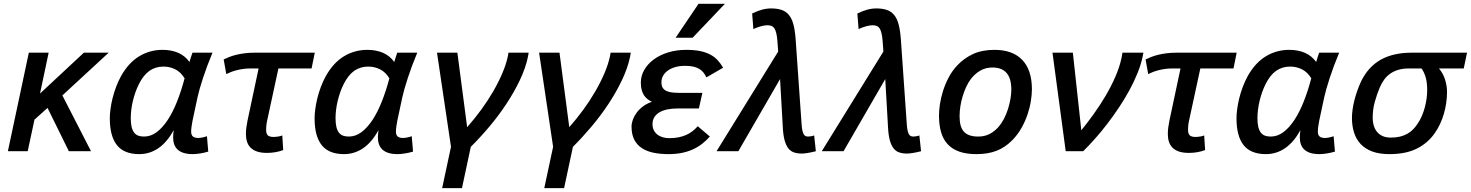

<svg xmlns="http://www.w3.org/2000/svg" viewBox="-20 -786 7645 998"><path d="M337.9 0 227.1 -225.1 159.2 -164.1 124 0H21L129.9 -512.2H232.9L188 -299.8L416 -512.2H544.9L304.2 -290L453.1 0Z M1062.5 2Q1053.2 4.9 1042.5 7.3Q1031.7 9.8 1021 11.5Q1010.3 13.2 1000.2 14.2Q990.2 15.1 982.9 15.1Q954.6 15.1 935.1 9Q915.5 2.9 903.3 -8.5Q891.1 -20 885.5 -35.9Q879.9 -51.8 879.9 -71.8Q879.9 -78.6 880.6 -88.6Q881.3 -98.6 882.8 -109.9Q849.6 -47.9 804.2 -16.4Q758.8 15.1 703.6 15.1Q625 15.1 587.9 -31.5Q550.8 -78.1 550.8 -170.9Q550.8 -192.9 554.4 -220Q558.1 -247.1 565.2 -275.9Q572.3 -304.7 583.3 -334Q594.2 -363.3 608.9 -390.1Q648.4 -460.4 703.9 -493.7Q759.3 -526.9 824.7 -526.9Q870.6 -526.9 906.2 -511.5Q941.9 -496.1 964.8 -463.9Q969.2 -477.5 972.9 -490Q976.6 -502.4 980.5 -512.2H1084.5Q1054.7 -440.4 1034.9 -379.6Q1015.1 -318.8 1006.8 -280.8L980.5 -157.2Q977.5 -141.6 975.6 -127.4Q973.6 -113.3 973.6 -102.1Q973.6 -83.5 983.2 -76.2Q992.7 -68.8 1010.7 -68.8Q1019.5 -68.8 1032.7 -71.5Q1045.9 -74.2 1055.7 -78.1ZM728.5 -76.2Q763.7 -76.2 794.4 -99.1Q825.2 -122.1 851.8 -162.6Q878.4 -203.1 900.4 -258.5Q922.4 -314 939.5 -378.9Q919.9 -411.1 891.4 -425.5Q862.8 -439.9 829.6 -439.9Q788.1 -439.9 756.6 -417.7Q725.1 -395.5 701.7 -348.1Q691.4 -327.6 683.6 -305.2Q675.8 -282.7 670.4 -260Q665 -237.3 662.4 -214.8Q659.7 -192.4 659.7 -171.9Q659.7 -144.5 664.1 -126.2Q668.5 -107.9 677.2 -96.7Q686 -85.4 698.7 -80.8Q711.4 -76.2 728.5 -76.2Z M1599.6 -430.2H1427.2L1368.2 -157.2Q1365.2 -143.6 1364.3 -132.1Q1363.3 -120.6 1363.3 -110.8Q1363.3 -91.3 1371.8 -82.8Q1380.4 -74.2 1402.3 -74.2Q1411.6 -74.2 1425 -76.2Q1438.5 -78.1 1447.3 -82L1452.1 -5.9Q1432.6 1.5 1411.1 5.1Q1389.6 8.8 1368.2 8.8Q1338.4 8.8 1317.4 2Q1296.4 -4.9 1283.2 -17.8Q1270 -30.8 1264.2 -48.8Q1258.3 -66.9 1258.3 -88.9Q1258.3 -106.9 1260.5 -123.5Q1262.7 -140.1 1266.6 -159.2L1324.2 -430.2H1282.2Q1258.8 -430.2 1239.3 -427Q1219.7 -423.8 1204.1 -419.4Q1188.5 -415 1176.5 -409.9Q1164.6 -404.8 1156.2 -400.9L1142.6 -477.1Q1155.3 -483.4 1171.4 -489.7Q1187.5 -496.1 1207.3 -501Q1227.1 -505.9 1251.2 -509Q1275.4 -512.2 1304.2 -512.2H1616.2Z M2127 2Q2117.7 4.9 2106.9 7.3Q2096.2 9.8 2085.4 11.5Q2074.7 13.2 2064.7 14.2Q2054.7 15.1 2047.4 15.1Q2019 15.1 1999.5 9Q1980 2.9 1967.8 -8.5Q1955.6 -20 1950 -35.9Q1944.3 -51.8 1944.3 -71.8Q1944.3 -78.6 1945.1 -88.6Q1945.8 -98.6 1947.3 -109.9Q1914.1 -47.9 1868.7 -16.4Q1823.2 15.1 1768.1 15.1Q1689.5 15.1 1652.3 -31.5Q1615.2 -78.1 1615.2 -170.9Q1615.2 -192.9 1618.9 -220Q1622.6 -247.1 1629.6 -275.9Q1636.7 -304.7 1647.7 -334Q1658.7 -363.3 1673.3 -390.1Q1712.9 -460.4 1768.3 -493.7Q1823.7 -526.9 1889.2 -526.9Q1935.1 -526.9 1970.7 -511.5Q2006.3 -496.1 2029.3 -463.9Q2033.7 -477.5 2037.4 -490Q2041 -502.4 2044.9 -512.2H2148.9Q2119.1 -440.4 2099.4 -379.6Q2079.6 -318.8 2071.3 -280.8L2044.9 -157.2Q2042 -141.6 2040 -127.4Q2038.1 -113.3 2038.1 -102.1Q2038.1 -83.5 2047.6 -76.2Q2057.1 -68.8 2075.2 -68.8Q2084 -68.8 2097.2 -71.5Q2110.4 -74.2 2120.1 -78.1ZM1793 -76.2Q1828.1 -76.2 1858.9 -99.1Q1889.6 -122.1 1916.3 -162.6Q1942.9 -203.1 1964.8 -258.5Q1986.8 -314 2003.9 -378.9Q1984.4 -411.1 1955.8 -425.5Q1927.2 -439.9 1894 -439.9Q1852.5 -439.9 1821 -417.7Q1789.6 -395.5 1766.1 -348.1Q1755.9 -327.6 1748 -305.2Q1740.2 -282.7 1734.9 -260Q1729.5 -237.3 1726.8 -214.8Q1724.1 -192.4 1724.1 -171.9Q1724.1 -144.5 1728.5 -126.2Q1732.9 -107.9 1741.7 -96.7Q1750.5 -85.4 1763.2 -80.8Q1775.9 -76.2 1793 -76.2Z M2357.4 -512.2 2408.2 -125Q2446.3 -168 2481 -215.3Q2515.6 -262.7 2543.5 -310.8Q2571.3 -358.9 2591.3 -405.8Q2611.3 -452.6 2620.1 -495.1L2623 -512.2H2728L2724.1 -490.2Q2711.9 -432.1 2682.4 -369.9Q2652.8 -307.6 2612.5 -246.6Q2572.3 -185.5 2524.2 -128.4Q2476.1 -71.3 2427.2 -22.9L2381.3 191.9H2278.3L2324.2 -22.9L2251.5 -512.2Z M2888.2 -512.2 2939 -125Q2977.1 -168 3011.7 -215.3Q3046.4 -262.7 3074.2 -310.8Q3102.1 -358.9 3122.1 -405.8Q3142.1 -452.6 3150.9 -495.1L3153.8 -512.2H3258.8L3254.9 -490.2Q3242.7 -432.1 3213.1 -369.9Q3183.6 -307.6 3143.3 -246.6Q3103 -185.5 3054.9 -128.4Q3006.8 -71.3 2958 -22.9L2912.1 191.9H2809.1L2855 -22.9L2782.2 -512.2Z M3669.9 -76.2Q3650.4 -54.7 3628.7 -37.8Q3606.9 -21 3581.1 -9.3Q3555.2 2.4 3523.9 8.8Q3492.7 15.1 3454.6 15.1Q3412.1 15.1 3376.7 7.8Q3341.3 0.5 3315.9 -16.4Q3290.5 -33.2 3276.6 -60.5Q3262.7 -87.9 3262.7 -127.9Q3262.7 -145 3269.5 -164.1Q3276.4 -183.1 3289.6 -200.7Q3302.7 -218.3 3322.5 -233.2Q3342.3 -248 3368.7 -256.8Q3356.4 -262.7 3345.9 -270.8Q3335.4 -278.8 3327.6 -290.5Q3319.8 -302.2 3315.4 -318.6Q3311 -335 3311 -356.9Q3311 -391.1 3328.4 -421.9Q3345.7 -452.6 3377 -476.1Q3408.2 -499.5 3451.7 -513.2Q3495.1 -526.9 3546.9 -526.9Q3587.9 -526.9 3618.2 -520.8Q3648.4 -514.6 3670.9 -502.9Q3693.4 -491.2 3709.5 -473.9Q3725.6 -456.5 3738.8 -434.1L3651.9 -383.8Q3645.5 -397.5 3636.7 -408.7Q3627.9 -419.9 3615 -427.7Q3602.1 -435.5 3584 -439.7Q3565.9 -443.8 3541 -443.8Q3511.2 -443.8 3488.3 -436.8Q3465.3 -429.7 3449.7 -418Q3434.1 -406.2 3426 -390.9Q3418 -375.5 3418 -358.9Q3418 -339.8 3425.3 -328.9Q3432.6 -317.9 3446.5 -312Q3460.4 -306.2 3480 -304.7Q3499.5 -303.2 3523.9 -303.2H3630.9L3612.8 -222.2H3502Q3473.1 -222.2 3449 -217.3Q3424.8 -212.4 3407.7 -202.1Q3390.6 -191.9 3381.1 -176.5Q3371.6 -161.1 3371.6 -140.1Q3372.1 -119.6 3380.1 -106Q3388.2 -92.3 3400.9 -83.7Q3413.6 -75.2 3428.7 -71.5Q3443.8 -67.9 3458 -67.9Q3484.4 -67.9 3505.9 -72Q3527.3 -76.2 3545.4 -84Q3563.5 -91.8 3578.4 -103.3Q3593.3 -114.7 3606.9 -129.9ZM3580.1 -589.8H3491.7L3610.8 -766.1H3748Z M4147 -134.8Q4148.4 -116.2 4151.4 -104.7Q4154.3 -93.3 4158.4 -86.9Q4162.6 -80.6 4168.2 -78.4Q4173.8 -76.2 4180.7 -76.2Q4187 -76.2 4195.6 -77.6Q4204.1 -79.1 4211.9 -82L4220.7 0Q4198.7 5.9 4179.2 9Q4159.7 12.2 4147.9 12.2Q4125 12.2 4107.4 6.3Q4089.8 0.5 4077.6 -15.1Q4065.4 -30.8 4058.1 -57.6Q4050.8 -84.5 4048.8 -127L4034.7 -375L3817.9 0H3704.6L4024.9 -518.1L4021 -571.8Q4019 -597.2 4015.1 -613.3Q4011.2 -629.4 4005.1 -638.7Q3999 -647.9 3989.7 -651.4Q3980.5 -654.8 3967.8 -654.8Q3960.4 -654.8 3951.4 -653.1Q3942.4 -651.4 3932.6 -648.7Q3922.9 -646 3913.3 -642.3Q3903.8 -638.7 3896 -634.8L3889.6 -715.8Q3915.5 -728.5 3939.9 -735.4Q3964.4 -742.2 3987.8 -742.2Q4019.5 -742.2 4042.2 -734.6Q4064.9 -727.1 4080.3 -708.7Q4095.7 -690.4 4104 -659.4Q4112.3 -628.4 4115.7 -582Z M4693.8 -134.8Q4695.3 -116.2 4698.2 -104.7Q4701.2 -93.3 4705.3 -86.9Q4709.5 -80.6 4715.1 -78.4Q4720.7 -76.2 4727.5 -76.2Q4733.9 -76.2 4742.4 -77.6Q4751 -79.1 4758.8 -82L4767.6 0Q4745.6 5.9 4726.1 9Q4706.5 12.2 4694.8 12.2Q4671.9 12.2 4654.3 6.3Q4636.7 0.5 4624.5 -15.1Q4612.3 -30.8 4605 -57.6Q4597.7 -84.5 4595.7 -127L4581.5 -375L4364.7 0H4251.5L4571.8 -518.1L4567.9 -571.8Q4565.9 -597.2 4562 -613.3Q4558.1 -629.4 4552 -638.7Q4545.9 -647.9 4536.6 -651.4Q4527.3 -654.8 4514.6 -654.8Q4507.3 -654.8 4498.3 -653.1Q4489.3 -651.4 4479.5 -648.7Q4469.7 -646 4460.2 -642.3Q4450.7 -638.7 4442.9 -634.8L4436.5 -715.8Q4462.4 -728.5 4486.8 -735.4Q4511.2 -742.2 4534.7 -742.2Q4566.4 -742.2 4589.1 -734.6Q4611.8 -727.1 4627.2 -708.7Q4642.6 -690.4 4650.9 -659.4Q4659.2 -628.4 4662.6 -582Z M4860.8 -185.1Q4860.8 -211.4 4865.7 -244.6Q4870.6 -277.8 4881.6 -312.7Q4892.6 -347.7 4910.4 -382.1Q4928.2 -416.5 4954.6 -444.8Q4989.3 -482.4 5036.6 -504.6Q5084 -526.9 5149.9 -526.9Q5195.3 -526.9 5231.2 -514.2Q5267.1 -501.5 5292.2 -476.1Q5317.4 -450.7 5330.6 -412.1Q5343.8 -373.5 5343.8 -321.8Q5343.8 -294.9 5338.4 -260.7Q5333 -226.6 5320.8 -190.4Q5308.6 -154.3 5288.8 -119.4Q5269 -84.5 5240.7 -56.2Q5222.7 -38.1 5202.9 -24.7Q5183.1 -11.2 5160.6 -2.4Q5138.2 6.3 5112.1 10.7Q5085.9 15.1 5055.7 15.1Q5002.4 15.1 4965.3 1.7Q4928.2 -11.7 4905 -37.4Q4881.8 -63 4871.3 -100.1Q4860.8 -137.2 4860.8 -185.1ZM4967.8 -182.1Q4967.8 -155.3 4972.9 -135.5Q4978 -115.7 4989.5 -102.5Q5001 -89.4 5019.5 -82.8Q5038.1 -76.2 5064.9 -76.2Q5098.1 -76.2 5124.3 -89.8Q5150.4 -103.5 5170.9 -127Q5186 -144.5 5198.5 -168.5Q5210.9 -192.4 5219.2 -218.5Q5227.5 -244.6 5232.2 -271.2Q5236.8 -297.9 5236.8 -320.8Q5236.8 -435.1 5138.7 -435.1Q5103.5 -435.1 5075.9 -419.2Q5048.3 -403.3 5027.8 -377Q5013.7 -358.9 5002.7 -335.4Q4991.7 -312 4983.9 -285.9Q4976.1 -259.8 4971.9 -233.2Q4967.8 -206.5 4967.8 -182.1Z M5556.6 -512.2 5600.6 -108.9Q5632.8 -148.4 5665.8 -194.3Q5698.7 -240.2 5727.3 -288.8Q5755.9 -337.4 5777.6 -387.2Q5799.3 -437 5809.6 -484.9L5814.5 -512.2H5923.3L5918.5 -487.8Q5909.7 -447.3 5891.8 -403.6Q5874 -359.9 5849.9 -315.7Q5825.7 -271.5 5796.6 -227.8Q5767.6 -184.1 5736.3 -143.3Q5705.1 -102.5 5672.9 -66.2Q5640.6 -29.8 5610.4 0H5519.5L5450.7 -512.2Z M6391.6 -430.2H6219.2L6160.2 -157.2Q6157.2 -143.6 6156.2 -132.1Q6155.3 -120.6 6155.3 -110.8Q6155.3 -91.3 6163.8 -82.8Q6172.4 -74.2 6194.3 -74.2Q6203.6 -74.2 6217 -76.2Q6230.5 -78.1 6239.3 -82L6244.1 -5.9Q6224.6 1.5 6203.1 5.1Q6181.6 8.8 6160.2 8.8Q6130.4 8.8 6109.4 2Q6088.4 -4.9 6075.2 -17.8Q6062 -30.8 6056.2 -48.8Q6050.3 -66.9 6050.3 -88.9Q6050.3 -106.9 6052.5 -123.5Q6054.7 -140.1 6058.6 -159.2L6116.2 -430.2H6074.2Q6050.8 -430.2 6031.2 -427Q6011.7 -423.8 5996.1 -419.4Q5980.5 -415 5968.5 -409.9Q5956.5 -404.8 5948.2 -400.9L5934.6 -477.1Q5947.3 -483.4 5963.4 -489.7Q5979.5 -496.1 5999.3 -501Q6019 -505.9 6043.2 -509Q6067.4 -512.2 6096.2 -512.2H6408.2Z M6918.9 2Q6909.7 4.9 6898.9 7.3Q6888.2 9.8 6877.4 11.5Q6866.7 13.2 6856.7 14.2Q6846.7 15.1 6839.4 15.1Q6811 15.1 6791.5 9Q6772 2.9 6759.8 -8.5Q6747.6 -20 6741.9 -35.9Q6736.3 -51.8 6736.3 -71.8Q6736.3 -78.6 6737.1 -88.6Q6737.8 -98.6 6739.3 -109.9Q6706.1 -47.9 6660.6 -16.4Q6615.2 15.1 6560.1 15.1Q6481.4 15.1 6444.3 -31.5Q6407.2 -78.1 6407.2 -170.9Q6407.2 -192.9 6410.9 -220Q6414.6 -247.1 6421.6 -275.9Q6428.7 -304.7 6439.7 -334Q6450.7 -363.3 6465.3 -390.1Q6504.9 -460.4 6560.3 -493.7Q6615.7 -526.9 6681.2 -526.9Q6727.1 -526.9 6762.7 -511.5Q6798.3 -496.1 6821.3 -463.9Q6825.7 -477.5 6829.3 -490Q6833 -502.4 6836.9 -512.2H6940.9Q6911.1 -440.4 6891.4 -379.6Q6871.6 -318.8 6863.3 -280.8L6836.9 -157.2Q6834 -141.6 6832 -127.4Q6830.1 -113.3 6830.1 -102.1Q6830.1 -83.5 6839.6 -76.2Q6849.1 -68.8 6867.2 -68.8Q6876 -68.8 6889.2 -71.5Q6902.3 -74.2 6912.1 -78.1ZM6585 -76.2Q6620.1 -76.2 6650.9 -99.1Q6681.6 -122.1 6708.3 -162.6Q6734.9 -203.1 6756.8 -258.5Q6778.8 -314 6795.9 -378.9Q6776.4 -411.1 6747.8 -425.5Q6719.2 -439.9 6686 -439.9Q6644.5 -439.9 6613 -417.7Q6581.5 -395.5 6558.1 -348.1Q6547.9 -327.6 6540 -305.2Q6532.2 -282.7 6526.9 -260Q6521.5 -237.3 6518.8 -214.8Q6516.1 -192.4 6516.1 -171.9Q6516.1 -144.5 6520.5 -126.2Q6524.9 -107.9 6533.7 -96.7Q6542.5 -85.4 6555.2 -80.8Q6567.9 -76.2 6585 -76.2Z M7605.5 -512.2 7588.4 -430.2H7459.5Q7481.9 -403.8 7491.7 -371.3Q7501.5 -338.9 7501.5 -308.1Q7501.5 -279.8 7497.3 -251Q7493.2 -222.2 7485.1 -194.3Q7477.1 -166.5 7464.8 -140.6Q7452.6 -114.7 7437 -92.8Q7400.4 -41 7343.3 -12.9Q7286.1 15.1 7202.1 15.1Q7149.9 15.1 7113 1.5Q7076.2 -12.2 7052.7 -37.1Q7029.3 -62 7018.3 -96.7Q7007.3 -131.3 7007.3 -172.9Q7007.3 -192.9 7010.5 -216.1Q7013.7 -239.3 7019.8 -263.9Q7025.9 -288.6 7034.7 -313.5Q7043.5 -338.4 7054.2 -361.8Q7091.3 -438.5 7156.5 -475.3Q7221.7 -512.2 7318.4 -512.2ZM7303.2 -430.2Q7271 -430.2 7246.8 -422.6Q7222.7 -415 7204.6 -401.9Q7186.5 -388.7 7173.6 -370.4Q7160.6 -352.1 7151.4 -330.1Q7137.2 -296.4 7126.2 -257.1Q7115.2 -217.8 7115.2 -174.8Q7115.2 -126.5 7139.4 -98.6Q7163.6 -70.8 7209.5 -70.8Q7235.8 -70.8 7257.1 -75.9Q7278.3 -81.1 7295.2 -90.6Q7312 -100.1 7325 -113.3Q7337.9 -126.5 7348.1 -142.1Q7360.8 -160.6 7370.4 -182.6Q7379.9 -204.6 7386 -227.5Q7392.1 -250.5 7395.3 -273.4Q7398.4 -296.4 7398.4 -317.9Q7398.4 -356 7390.9 -382.8Q7383.3 -409.7 7369.1 -430.2Z"/></svg>

Font: Clear Sans Medium
Style: Italic
Weight: 500
Italic angle: -12°
Foundry: Intel Corporation
Version: Version 1.00